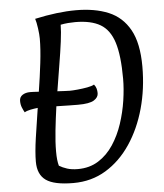

<svg xmlns="http://www.w3.org/2000/svg" viewBox="-59 -932 848 995"><g transform="rotate(-5 365.0 -434.5)"><path d="M283 11Q183 11 140.5 -19Q98 -49 98 -116Q98 -165 108.5 -238Q119 -311 132 -393Q113 -391 93.5 -387Q74 -383 63 -376Q56 -388 50 -403Q44 -418 44 -437Q44 -457 60 -467.5Q76 -478 100 -478Q107 -478 118.5 -477.5Q130 -477 145 -476Q157 -552 165.5 -623.5Q174 -695 174 -750Q174 -771 169.5 -803.5Q165 -836 159 -854Q278 -880 373 -880Q471 -880 542 -850.5Q613 -821 652 -751Q691 -681 691 -559Q691 -444 662.5 -341.5Q634 -239 580.5 -159.5Q527 -80 452 -34.5Q377 11 283 11ZM312 -59Q373 -59 419 -88Q465 -117 497 -165.5Q529 -214 548.5 -273Q568 -332 577 -392.5Q586 -453 586 -505Q586 -626 564.5 -694Q543 -762 494.5 -790.5Q446 -819 364 -819Q346 -819 327 -817.5Q308 -816 288 -812Q288 -779 281 -725Q274 -671 263 -605.5Q252 -540 241 -470Q261 -469 278 -468Q295 -467 305 -467Q320 -467 346 -469.5Q372 -472 397 -476.5Q422 -481 433 -488Q442 -477 445 -465.5Q448 -454 448 -442Q448 -420 424.5 -405.5Q401 -391 342 -391Q329 -391 295.5 -391.5Q262 -392 229 -393Q220 -329 213.5 -269Q207 -209 207 -160Q207 -135 209 -117Q211 -99 215 -85Q233 -74 256.5 -66.5Q280 -59 312 -59Z"/></g></svg>

Font: Paprika
Style: Regular
Weight: 400
Designer: Eduardo Rodriguez Tunni
Foundry: Eduardo Rodriguez Tunni
Version: Version 1.010; ttfautohint (v1.8.3)